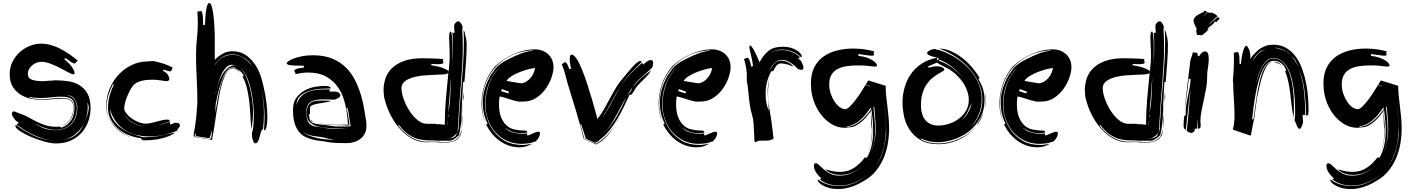

<svg xmlns="http://www.w3.org/2000/svg" viewBox="-20 -931 9480 1289"><path d="M133 -161Q149 -156 171.5 -143Q194 -130 222 -116Q250 -102 283.5 -91Q317 -80 355 -80H366Q372 -80 380 -82L391 -74Q430 -86 455 -119.5Q480 -153 480 -210Q480 -251 460.5 -266.5Q441 -282 389 -282Q357 -282 322.5 -277.5Q288 -273 250 -273Q233 -273 215 -274.5Q197 -276 178 -281V-275Q218 -265 257 -265Q295 -265 329.5 -269.5Q364 -274 396 -274Q423 -274 438.5 -268.5Q454 -263 462 -254Q470 -245 472.5 -232.5Q475 -220 475 -205Q475 -158 450 -125Q426 -94 393 -86Q430 -99 451 -131Q473 -165 473 -207Q473 -237 457.5 -253Q442 -269 404 -269Q373 -269 334 -265Q295 -261 251 -261Q224 -261 188.5 -268Q153 -275 121 -294Q89 -313 67 -346.5Q45 -380 45 -434Q45 -477 62.5 -513.5Q80 -550 109 -577.5Q138 -605 175.5 -621Q213 -637 253 -638Q291 -638 325.5 -627.5Q360 -617 391 -600.5Q422 -584 450 -564Q478 -544 502 -524L482 -504Q475 -504 461 -512.5Q447 -521 418 -542L412 -533Q448 -504 464.5 -479Q481 -454 481 -440Q479 -432 471 -432Q463 -432 439 -445Q415 -458 384.5 -474Q354 -490 320 -503Q286 -516 258 -516Q242 -516 226 -510Q210 -504 197 -493.5Q184 -483 175.5 -468Q167 -453 167 -435Q167 -406 194 -396Q221 -386 265 -386Q274 -386 284.5 -386.5Q295 -387 304 -389Q327 -389 334.5 -390.5Q342 -392 349 -392Q392 -392 435 -386Q478 -380 512 -360Q546 -340 567 -303Q588 -266 588 -204Q588 -161 573.5 -118.5Q559 -76 530 -42.5Q501 -9 458 11.5Q415 32 357 32Q322 32 274.5 18.5Q227 5 184.5 -13.5Q142 -32 112.5 -52Q83 -72 83 -86Q83 -90 88 -92Q149 -47 212 -18Q274 9 339 12Q307 10 275 1Q242 -9 209.5 -23.5Q177 -38 147.5 -56.5Q118 -75 91 -94L106 -107Q103 -108 95 -114Q87 -120 79.5 -129Q72 -138 66 -148Q60 -158 60 -167Q60 -177 64 -180Q68 -183 73 -183Q78 -183 94 -176Q110 -169 133 -161ZM354 -59Q319 -59 276.5 -73.5Q234 -88 196 -111Q227 -90 265 -73.5Q303 -57 353 -57Q420 -57 459.5 -98Q499 -139 499 -208V-218Q494 -250 477.5 -270.5Q461 -291 427 -293Q448 -289 461.5 -280Q475 -271 482.5 -258.5Q490 -246 493 -231Q496 -216 496 -200Q492 -134 454 -96.5Q416 -59 354 -59ZM481 -20Q506 -36 521 -59Q536 -82 547 -107Q526 -65 489.5 -33Q453 -1 403 7Q422 4 442.5 -1.5Q463 -7 481 -20ZM576 -208Q576 -219 572 -229Q569 -237 567 -246L568 -233Q569 -225 569 -211Q569 -184 563 -159Q557 -134 548 -110Q557 -132 565.5 -156.5Q574 -181 576 -208ZM567 -249Q567 -248 567 -246Q567 -248 567 -249ZM392 -85Q391 -85 390 -85Q391 -85 392 -85Z M1168 -53Q1124 -35 1077.5 -25Q1031 -15 983 -15Q939 -15 897 -25Q855 -35 820 -57Q785 -79 758.5 -114.5Q732 -150 718 -200Q721 -156 742 -124.5Q763 -93 794.5 -70.5Q826 -48 864 -34Q902 -20 937 -11Q942 -10 951 -10Q1010 -10 1058 -20Q1106 -30 1156 -41Q1140 -28 1117.5 -18.5Q1095 -9 1068.5 -2.5Q1042 4 1013 7.5Q984 11 955 11H944Q939 11 934 10L927 -3Q891 -7 852 -21Q813 -35 780.5 -60.5Q748 -86 726.5 -123Q705 -160 705 -209Q705 -250 716 -289Q727 -328 745 -365Q744 -364 742 -364Q739 -364 739 -368Q721 -332 708.5 -293.5Q696 -255 696 -210Q696 -162 718 -125Q740 -88 770.5 -62.5Q801 -37 833 -21Q862 -7 881 -1Q850 -10 818 -27Q784 -45 756.5 -72.5Q729 -100 711 -136.5Q693 -173 693 -217Q693 -280 716 -335Q739 -390 777 -430.5Q815 -471 864.5 -494.5Q914 -518 967 -518Q976 -520 989.5 -520.5Q1003 -521 1012 -521Q1044 -514 1076.5 -504Q1109 -494 1141 -476Q1137 -474 1135.5 -470.5Q1134 -467 1133 -462.5Q1132 -458 1129.5 -455Q1127 -452 1121 -452Q1116 -452 1106 -455Q1096 -458 1078 -464Q1075 -461 1075 -455Q1099 -443 1108 -427.5Q1117 -412 1117 -398Q1117 -391 1102 -386Q1089 -386 1061.5 -391Q1034 -396 1000 -396Q985 -396 967 -394.5Q949 -393 931 -388.5Q913 -384 897 -375.5Q881 -367 871 -353Q859 -337 849 -317Q839 -297 831 -276.5Q823 -256 818.5 -237Q814 -218 814 -203Q814 -189 827 -171.5Q840 -154 860.5 -138.5Q881 -123 907.5 -112Q934 -101 961 -101Q974 -101 992.5 -105Q1011 -109 1030.5 -114.5Q1050 -120 1069 -124Q1088 -128 1101 -128Q1113 -128 1116.5 -125.5Q1120 -123 1120 -116Q1097 -108 1072 -100Q1056 -95 1041 -90L1072 -98Q1096 -105 1120 -113Q1120 -108 1120.5 -104Q1121 -100 1126 -95L1136 -99Q1144 -102 1153 -107Q1173 -107 1180.5 -103Q1188 -99 1188 -91Q1188 -86 1186.5 -82.5Q1185 -79 1182.5 -75.5Q1180 -72 1176 -67Q1172 -62 1168 -53ZM805 -173Q813 -155 829 -138.5Q845 -122 865.5 -109.5Q886 -97 909 -89Q931 -81 953 -80Q933 -82 911 -90Q888 -98 867.5 -110.5Q847 -123 830.5 -139Q814 -155 805 -173ZM1035 -89Q1038 -90 1041 -90Q1038 -90 1035 -89ZM885 0Q883 0 881 -1Q883 0 885 0Z M1407 -13Q1404 -5 1404 -1Q1404 2 1406 8L1287 -11V-15Q1280 -15 1280 -27Q1280 -35 1282 -43Q1284 -51 1285 -56Q1293 -104 1297.5 -147Q1302 -190 1305 -238Q1305 -332 1300.5 -408.5Q1296 -485 1296 -559Q1296 -622 1302 -672Q1308 -722 1308 -776Q1308 -814 1305 -853L1328 -857Q1331 -857 1334 -853.5Q1337 -850 1339 -839.5Q1341 -829 1342.5 -810.5Q1344 -792 1344 -763H1356Q1358 -831 1365.5 -871Q1373 -911 1384 -911Q1394 -911 1401 -889.5Q1408 -868 1412.5 -832Q1417 -796 1419.5 -750Q1422 -704 1422 -655V-529Q1442 -551 1472.5 -569Q1503 -587 1540 -587Q1594 -587 1631.5 -560.5Q1669 -534 1694 -495.5Q1719 -457 1732.5 -413.5Q1746 -370 1752 -337Q1757 -317 1761.5 -292Q1766 -267 1769 -241Q1772 -215 1773.5 -189Q1775 -163 1775 -141Q1775 -138 1774.5 -124.5Q1774 -111 1772 -96Q1770 -81 1766 -69Q1762 -57 1755 -57Q1753 -57 1752 -58Q1754 -81 1755 -103Q1756 -125 1756 -148Q1756 -201 1749 -253Q1743 -301 1731 -350Q1741 -306 1746 -263Q1752 -217 1752 -171Q1752 -116 1746 -64Q1736 -60 1731.5 -45Q1727 -30 1723 -13Q1719 4 1712.5 17.5Q1706 31 1692 31Q1687 31 1683.5 24.5Q1680 18 1677 8.5Q1674 -1 1672.5 -12.5Q1671 -24 1671 -34Q1671 -41 1673 -46Q1675 -51 1677 -58Q1681 -82 1682.5 -106.5Q1684 -131 1684 -157Q1684 -187 1681 -224Q1678 -261 1671 -299Q1664 -337 1653 -372.5Q1642 -408 1625.5 -435.5Q1609 -463 1587 -479.5Q1565 -496 1537 -496Q1515 -496 1497.5 -477.5Q1480 -459 1466.5 -430.5Q1453 -402 1443.5 -367.5Q1434 -333 1427 -302V-297Q1433 -328 1442.5 -360Q1452 -392 1466.5 -419.5Q1481 -447 1501 -467Q1521 -487 1548 -493Q1572 -493 1591 -476Q1610 -459 1624.5 -431.5Q1639 -404 1649.5 -369.5Q1660 -335 1666.5 -301Q1673 -267 1676 -236.5Q1679 -206 1679 -186Q1679 -154 1676 -122.5Q1673 -91 1668 -61Q1663 -104 1661 -151Q1659 -198 1654 -244Q1649 -290 1639 -334.5Q1629 -379 1608 -418L1617 -421Q1608 -438 1600.5 -446Q1593 -454 1586.5 -458Q1580 -462 1572 -465.5Q1564 -469 1554 -478H1539Q1505 -478 1478 -414Q1451 -350 1428 -234L1425 -171Q1431 -212 1440.5 -264.5Q1450 -317 1463.5 -363.5Q1477 -410 1495.5 -441.5Q1514 -473 1539 -473Q1550 -473 1565 -466Q1580 -459 1596 -438Q1582 -454 1568 -462Q1554 -470 1543 -470L1536 -469Q1516 -469 1501 -444Q1486 -419 1473.5 -379.5Q1461 -340 1452 -289.5Q1443 -239 1435 -188.5Q1427 -138 1420.5 -91.5Q1414 -45 1407 -13ZM1387 3Q1393 1 1394.5 -3Q1396 -7 1398 -7L1405 -60L1389 -10L1386 -4Q1369 -5 1353 -8Q1339 -10 1323.5 -12.5Q1308 -15 1296 -17Q1293 -26 1293 -30Q1293 -31 1293.5 -32Q1294 -33 1294 -34L1287 -35Q1289 -19 1290.5 -16.5Q1292 -14 1295 -12ZM1629 -535Q1609 -549 1586 -557.5Q1563 -566 1538 -566Q1498 -566 1469 -544.5Q1440 -523 1422 -497V-494Q1431 -507 1442.5 -519.5Q1454 -532 1468 -541.5Q1482 -551 1500 -557Q1518 -563 1541 -563Q1586 -563 1621.5 -537Q1657 -511 1683 -473Q1672 -490 1659.5 -506Q1647 -522 1629 -535ZM1729 -357 1731 -350Z M2226 -262Q2199 -262 2185.5 -263Q2172 -264 2161 -264Q2131 -264 2108 -261Q2085 -258 2069 -249Q2053 -240 2045 -223Q2037 -206 2037 -178Q2037 -137 2046.5 -117.5Q2056 -98 2073.5 -89.5Q2091 -81 2116 -79Q2141 -77 2172 -70Q2190 -68 2208 -67.5Q2226 -67 2244 -67H2316Q2266 -70 2216.5 -70.5Q2167 -71 2127.5 -79Q2088 -87 2063.5 -107Q2039 -127 2039 -168Q2039 -201 2047.5 -218.5Q2056 -236 2070.5 -244.5Q2085 -253 2105 -254.5Q2125 -256 2148 -256Q2176 -256 2205 -253Q2182 -246 2158.5 -242.5Q2135 -239 2115 -235.5Q2095 -232 2080.5 -226.5Q2066 -221 2061 -211V-166L2053 -162Q2057 -137 2060.5 -124.5Q2064 -112 2080 -105.5Q2096 -99 2131.5 -95Q2167 -91 2235 -82H2307Q2326 -82 2329.5 -83.5Q2333 -85 2334 -85L2325 -139Q2323 -159 2320 -175Q2317 -191 2312 -209Q2311 -206 2306 -206Q2311 -189 2314.5 -170Q2318 -151 2320.5 -134Q2323 -117 2324.5 -105Q2326 -93 2328 -91L2322 -89Q2320 -88 2316 -88H2310Q2303 -88 2294 -89.5Q2285 -91 2271 -91H2238Q2199 -91 2166 -95Q2135 -99 2112 -105Q2135 -100 2168 -97Q2203 -93 2233 -93Q2246 -93 2260.5 -93.5Q2275 -94 2292 -94H2325Q2322 -97 2318 -97H2316Q2312 -166 2298 -229Q2284 -292 2253 -339.5Q2222 -387 2172 -415.5Q2122 -444 2047 -444Q2026 -444 2005 -441Q1984 -438 1962 -433Q1964 -435 1964 -437Q1964 -442 1960 -446.5Q1956 -451 1956 -456Q1956 -462 1968.5 -467.5Q1981 -473 2022 -478Q2020 -480 2019.5 -484Q2019 -488 2019 -490Q1965 -490 1935 -492.5Q1905 -495 1905 -507Q1905 -512 1917.5 -521Q1930 -530 1953 -538.5Q1976 -547 2008.5 -553.5Q2041 -560 2081 -560Q2158 -560 2213 -536.5Q2268 -513 2305.5 -474.5Q2343 -436 2366.5 -387Q2390 -338 2404.5 -288.5Q2419 -239 2426 -192.5Q2433 -146 2439 -112Q2439 -106 2439.5 -100Q2440 -94 2440 -86Q2440 -57 2429.5 -35.5Q2419 -14 2400.5 0.5Q2382 15 2357.5 22.5Q2333 30 2305 30Q2283 30 2248 29Q2213 28 2181 23Q2160 18 2135 15.5Q2110 13 2084 7Q2058 1 2033.5 -10Q2009 -21 1989.5 -43.5Q1970 -66 1958.5 -102Q1947 -138 1947 -193Q1947 -245 1971 -276.5Q1995 -308 2028.5 -325.5Q2062 -343 2097 -348.5Q2132 -354 2154 -354Q2182 -354 2191 -350Q2200 -346 2200 -342Q2200 -339 2199 -337Q2174 -337 2135 -335Q2096 -333 2059.5 -322Q2023 -311 1997 -288.5Q1971 -266 1971 -225Q1980 -262 2001.5 -283.5Q2023 -305 2051 -315.5Q2079 -326 2108.5 -328.5Q2138 -331 2162 -331H2196Q2192 -327 2192 -323Q2192 -319 2196 -316H2235Q2251 -313 2258 -305.5Q2265 -298 2265 -292Q2265 -283 2256 -276Q2247 -269 2226 -262ZM2058 -20Q2086 -9 2115.5 -3Q2145 3 2174 5Q2203 8 2228 8Q2208 6 2188 1Q2167 -4 2151 -8Q2134 -12 2117.5 -13.5Q2101 -15 2083.5 -18Q2066 -21 2048 -27.5Q2030 -34 2012 -47Q2031 -30 2058 -20ZM2068 -125Q2067 -126 2074 -119Q2080 -113 2090 -110Q2085 -112 2075 -115Q2064 -119 2064 -127ZM2093 -110Q2092 -110 2090 -110Q2091 -110 2093 -110Z M3083 -730Q3085 -701 3086 -673.5Q3087 -646 3087 -617Q3087 -557 3083.5 -496.5Q3080 -436 3075 -374Q3070 -312 3065 -247Q3060 -182 3056 -112Q3056 -101 3055.5 -89.5Q3055 -78 3053 -64V-52Q3053 -49 3051 -44Q3049 -39 3047 -37Q3034 -22 3023.5 -14.5Q3013 -7 3004 -3.5Q2995 0 2987 0.5Q2979 1 2971 2H2977Q2980 2 2988.5 1Q2997 0 3007.5 -2.5Q3018 -5 3027.5 -9.5Q3037 -14 3041 -22L3050 -40Q3056 -51 3057.5 -63.5Q3059 -76 3059.5 -88.5Q3060 -101 3060 -113Q3060 -125 3062 -136Q3065 -199 3070.5 -262Q3076 -325 3081 -389Q3086 -453 3090 -518.5Q3094 -584 3094 -652Q3094 -673 3093.5 -692.5Q3093 -712 3092 -730Q3095 -726 3098.5 -717.5Q3102 -709 3104 -691Q3109 -680 3110 -667Q3111 -654 3113 -640Q3113 -572 3108 -508.5Q3103 -445 3098 -382L3089 -379L3080 -208Q3080 -136 3073.5 -89.5Q3067 -43 3062 -28V-25Q3047 -10 3036.5 -2.5Q3026 5 3017 9Q3008 13 3000.5 13.5Q2993 14 2985 14H2921Q2894 11 2863 11.5Q2832 12 2798 5Q2764 -2 2728.5 -24Q2693 -46 2657 -94Q2657 -92 2656 -91Q2655 -90 2654 -88Q2687 -43 2733.5 -14Q2780 15 2834 20H2918Q2930 22 2942.5 22.5Q2955 23 2970 23Q2985 23 3009.5 19Q3034 15 3056 -7Q3060 -12 3061.5 -14.5Q3063 -17 3065 -22L3068 -28Q3073 -37 3075.5 -46.5Q3078 -56 3080 -65Q3080 -54 3078.5 -46Q3077 -38 3071 -22L3068 -19L3056 -1Q3047 8 3036 13Q3025 18 3015 20.5Q3005 23 2996.5 24Q2988 25 2984 26H2951Q2938 26 2929.5 25.5Q2921 25 2916.5 24.5Q2912 24 2909 23H2879Q2870 23 2861 23.5Q2852 24 2842 24Q2795 24 2750.5 1.5Q2706 -21 2668.5 -62Q2631 -103 2602 -159Q2573 -215 2558 -283Q2558 -294 2556.5 -304Q2555 -314 2555 -325Q2555 -362 2566.5 -400.5Q2578 -439 2608 -470Q2638 -501 2689 -520.5Q2740 -540 2818 -540Q2854 -540 2888 -538.5Q2922 -537 2957 -535Q2953 -532 2953 -528Q2953 -523 2955 -519.5Q2957 -516 2957 -512Q2957 -507 2949.5 -503.5Q2942 -500 2918 -500Q2910 -500 2899.5 -500.5Q2889 -501 2876 -502V-493Q2924 -486 2953.5 -474.5Q2983 -463 2990 -454L2992 -452L2996 -496Q2999 -523 2999 -557Q2999 -592 2997 -626Q2995 -660 2995 -679Q2995 -703 2998 -711Q3001 -719 3006 -719Q3010 -719 3012.5 -702Q3015 -685 3016.5 -663.5Q3018 -642 3018 -621V-592Q3018 -563 3017 -533.5Q3016 -504 3014 -475Q3017 -513 3019 -549.5Q3021 -586 3021 -624Q3021 -647 3020 -669.5Q3019 -692 3017 -715Q3023 -709 3026 -709Q3030 -709 3032 -715Q3031 -723 3030 -732Q3029 -740 3029 -748V-763Q3034 -775 3042 -781.5Q3050 -788 3056 -788Q3073 -788 3086 -751ZM2921 -430Q2888 -428 2846.5 -426Q2805 -424 2768 -415.5Q2731 -407 2704.5 -390Q2678 -373 2675 -343Q2675 -310 2689 -269Q2703 -228 2726 -191.5Q2749 -155 2778.5 -129Q2808 -103 2840 -100H2897Q2902 -100 2904.5 -99.5Q2907 -99 2912 -97H2936Q2951 -94 2966 -94Q2966 -178 2973.5 -266.5Q2981 -355 2990 -440Q2977 -430 2921 -430ZM2993 -223Q2993 -212 2991.5 -200.5Q2990 -189 2990 -175Q3001 -231 3003 -293Q3005 -355 3008 -412Q3003 -364 3000.5 -317.5Q2998 -271 2993 -223ZM3080 -115Q3080 -126 3081 -137.5Q3082 -149 3084 -162Q3083 -132 3083 -105.5Q3083 -79 3080 -68Q3080 -73 3080.5 -77.5Q3081 -82 3081 -87Q3081 -95 3080.5 -102Q3080 -109 3080 -115ZM3095 -277Q3093 -272 3092 -265.5Q3091 -259 3089 -252L3093 -313ZM3086 -199Q3086 -190 3085.5 -181Q3085 -172 3084 -164Q3084 -184 3085 -204.5Q3086 -225 3088 -242ZM2987 -137Q2988 -141 2988 -145Q2988 -149 2990 -154V-165Q2989 -163 2989 -161.5Q2989 -160 2988 -159L2987 -157ZM2984 -89Q2985 -98 2986 -107.5Q2987 -117 2987 -127V-130L2983 -91Z M3577 18Q3539 31 3519 32.5Q3499 34 3484 35Q3428 35 3383 14Q3338 -7 3306 -43Q3274 -79 3256.5 -127.5Q3239 -176 3239 -231Q3239 -263 3245 -297.5Q3251 -332 3263 -365.5Q3275 -399 3294 -428Q3312 -457 3337 -480Q3311 -459 3293 -430Q3274 -401 3261 -367.5Q3248 -334 3242 -298.5Q3236 -263 3236 -230Q3236 -188 3249.5 -140.5Q3263 -93 3293 -52.5Q3323 -12 3370.5 15Q3418 42 3486 42Q3518 42 3553 33Q3515 58 3468 58Q3430 58 3396.5 46.5Q3363 35 3334.5 14.5Q3306 -6 3283 -34Q3260 -62 3244 -94L3253 -102Q3236 -136 3228.5 -170Q3221 -204 3221 -239Q3221 -290 3235.5 -337Q3250 -384 3274 -426L3298 -459Q3304 -470 3315.5 -481Q3327 -492 3341 -502.5Q3355 -513 3370.5 -521.5Q3386 -530 3400 -537Q3436 -555 3472 -569.5Q3508 -584 3556 -591L3552 -594Q3460 -585 3396 -549.5Q3332 -514 3292 -463Q3252 -412 3234 -351.5Q3216 -291 3216 -233Q3216 -202 3221.5 -170.5Q3227 -139 3238 -108Q3213 -168 3213 -235Q3213 -301 3235 -366Q3257 -431 3304 -486Q3364 -541 3435 -570.5Q3506 -600 3572 -600Q3593 -600 3615 -593Q3637 -586 3655 -571.5Q3673 -557 3684.5 -534Q3696 -511 3696 -478Q3696 -451 3683 -412Q3670 -373 3644.5 -336.5Q3619 -300 3581 -274.5Q3543 -249 3493 -249H3460Q3423 -257 3392.5 -267.5Q3362 -278 3335 -284Q3331 -268 3330.5 -253.5Q3330 -239 3330 -225Q3330 -196 3336.5 -168.5Q3343 -141 3357 -118Q3371 -95 3392.5 -79.5Q3414 -64 3445 -60Q3464 -56 3478 -55.5Q3492 -55 3501.5 -54.5Q3511 -54 3515.5 -51.5Q3520 -49 3520 -42Q3510 -39 3499.5 -38Q3489 -37 3478 -37Q3443 -37 3415 -48.5Q3387 -60 3367 -75Q3390 -52 3422 -42.5Q3454 -33 3485 -33Q3502 -33 3520 -36Q3518 -30 3518 -29Q3518 -23 3523 -21Q3527 -22 3537 -26.5Q3547 -31 3557.5 -35.5Q3568 -40 3578 -43.5Q3588 -47 3592 -47Q3597 -47 3601 -45.5Q3605 -44 3605 -34Q3605 -24 3598 -10Q3591 4 3577 18ZM3439 -378 3461 -374Q3472 -372 3481 -372Q3491 -372 3504.5 -378.5Q3518 -385 3531.5 -397Q3545 -409 3555.5 -427Q3566 -445 3571 -468L3573 -474Q3559 -474 3531 -467Q3503 -460 3473 -448.5Q3443 -437 3417 -421.5Q3391 -406 3381 -388Q3396 -385 3410.5 -382.5Q3425 -380 3439 -378ZM3393 -304Q3395 -306 3395.5 -310Q3396 -314 3396 -316L3349 -333L3344 -319ZM3365 -77Q3358 -85 3351 -93Q3345 -100 3341 -107Q3350 -90 3365 -77Z M3899 1Q3876 -89 3851 -173.5Q3826 -258 3799 -344Q3786 -384 3777 -422.5Q3768 -461 3751 -500Q3758 -502 3762.5 -507.5Q3767 -513 3774 -513Q3779 -513 3783.5 -507Q3788 -501 3791.5 -493.5Q3795 -486 3798 -478Q3801 -470 3802 -467L3814 -470Q3810 -486 3807.5 -501.5Q3805 -517 3805 -533Q3805 -539 3806.5 -551.5Q3808 -564 3818 -564Q3833 -564 3851 -536.5Q3869 -509 3886.5 -466Q3904 -423 3921 -371.5Q3938 -320 3952 -272Q3966 -224 3976.5 -186Q3987 -148 3991 -132Q4017 -165 4037 -201Q4057 -237 4076.5 -273.5Q4096 -310 4117.5 -345.5Q4139 -381 4168 -413Q4175 -421 4189.5 -439Q4204 -457 4220.5 -475.5Q4237 -494 4253 -508Q4269 -522 4279 -522Q4284 -522 4288 -515Q4250 -477 4212.5 -439Q4175 -401 4147 -353Q4176 -399 4213.5 -436.5Q4251 -474 4291 -509L4300 -497Q4306 -506 4322 -517Q4338 -528 4349 -528Q4357 -528 4361 -523Q4365 -518 4365 -510Q4365 -503 4363 -492Q4361 -481 4357 -476Q4352 -469 4345 -464Q4312 -434 4282.5 -408.5Q4253 -383 4227 -346L4234 -353Q4261 -385 4288.5 -410Q4316 -435 4351 -458Q4332 -426 4307.5 -403.5Q4283 -381 4258 -353Q4246 -339 4237.5 -322.5Q4229 -306 4216 -293L4207 -296Q4188 -255 4167.5 -212.5Q4147 -170 4123 -129.5Q4099 -89 4069.5 -53Q4040 -17 4003 10Q4000 16 3990.5 20.5Q3981 25 3976 28L3913 0Q3906 -23 3897.5 -49Q3889 -75 3881 -98L3876 -97L3903 0Q3904 1 3906.5 2Q3909 3 3916.5 6.5Q3924 10 3939.5 16.5Q3955 23 3982 34Q4022 10 4050 -18Q4077 -45 4102 -82Q4091 -63 4079 -47Q4067 -30 4053 -15Q4039 0 4022 13.5Q4005 27 3983 39ZM4039 -38Q4087 -92 4121.5 -152Q4156 -212 4183 -275V-277Q4166 -247 4149.5 -215.5Q4133 -184 4116 -153.5Q4099 -123 4080 -93.5Q4061 -64 4039 -38ZM4085 -241Q4115 -298 4147 -353Q4112 -299 4083 -243Q4054 -188 4020 -136Q4056 -186 4085 -241ZM4223 -340Q4213 -326 4204.5 -312.5Q4196 -299 4188 -286Q4197 -299 4209 -311.5Q4221 -324 4223 -340ZM4107 -89Q4123 -115 4137 -142Q4138 -143 4139 -144Q4138 -143 4138 -142Q4124 -115 4107 -89ZM4152 -169 4144 -154ZM4160 -185Q4156 -177 4152 -169Q4156 -177 4160 -185ZM4143 -153Q4142 -150 4140 -147Q4142 -150 4143 -153ZM4105 -86Q4103 -84 4102 -82Q4103 -84 4105 -86Z M4766 18Q4728 31 4708 32.5Q4688 34 4673 35Q4617 35 4572 14Q4527 -7 4495 -43Q4463 -79 4445.5 -127.5Q4428 -176 4428 -231Q4428 -263 4434 -297.5Q4440 -332 4452 -365.5Q4464 -399 4483 -428Q4501 -457 4526 -480Q4500 -459 4482 -430Q4463 -401 4450 -367.5Q4437 -334 4431 -298.5Q4425 -263 4425 -230Q4425 -188 4438.5 -140.5Q4452 -93 4482 -52.5Q4512 -12 4559.5 15Q4607 42 4675 42Q4707 42 4742 33Q4704 58 4657 58Q4619 58 4585.5 46.5Q4552 35 4523.5 14.5Q4495 -6 4472 -34Q4449 -62 4433 -94L4442 -102Q4425 -136 4417.5 -170Q4410 -204 4410 -239Q4410 -290 4424.5 -337Q4439 -384 4463 -426L4487 -459Q4493 -470 4504.5 -481Q4516 -492 4530 -502.5Q4544 -513 4559.5 -521.5Q4575 -530 4589 -537Q4625 -555 4661 -569.5Q4697 -584 4745 -591L4741 -594Q4649 -585 4585 -549.5Q4521 -514 4481 -463Q4441 -412 4423 -351.5Q4405 -291 4405 -233Q4405 -202 4410.5 -170.5Q4416 -139 4427 -108Q4402 -168 4402 -235Q4402 -301 4424 -366Q4446 -431 4493 -486Q4553 -541 4624 -570.5Q4695 -600 4761 -600Q4782 -600 4804 -593Q4826 -586 4844 -571.5Q4862 -557 4873.5 -534Q4885 -511 4885 -478Q4885 -451 4872 -412Q4859 -373 4833.5 -336.5Q4808 -300 4770 -274.5Q4732 -249 4682 -249H4649Q4612 -257 4581.5 -267.5Q4551 -278 4524 -284Q4520 -268 4519.5 -253.5Q4519 -239 4519 -225Q4519 -196 4525.5 -168.5Q4532 -141 4546 -118Q4560 -95 4581.5 -79.5Q4603 -64 4634 -60Q4653 -56 4667 -55.5Q4681 -55 4690.5 -54.5Q4700 -54 4704.5 -51.5Q4709 -49 4709 -42Q4699 -39 4688.5 -38Q4678 -37 4667 -37Q4632 -37 4604 -48.5Q4576 -60 4556 -75Q4579 -52 4611 -42.5Q4643 -33 4674 -33Q4691 -33 4709 -36Q4707 -30 4707 -29Q4707 -23 4712 -21Q4716 -22 4726 -26.5Q4736 -31 4746.5 -35.5Q4757 -40 4767 -43.5Q4777 -47 4781 -47Q4786 -47 4790 -45.5Q4794 -44 4794 -34Q4794 -24 4787 -10Q4780 4 4766 18ZM4628 -378 4650 -374Q4661 -372 4670 -372Q4680 -372 4693.5 -378.5Q4707 -385 4720.5 -397Q4734 -409 4744.5 -427Q4755 -445 4760 -468L4762 -474Q4748 -474 4720 -467Q4692 -460 4662 -448.5Q4632 -437 4606 -421.5Q4580 -406 4570 -388Q4585 -385 4599.5 -382.5Q4614 -380 4628 -378ZM4582 -304Q4584 -306 4584.5 -310Q4585 -314 4585 -316L4538 -333L4533 -319ZM4554 -77Q4547 -85 4540 -93Q4534 -100 4530 -107Q4539 -90 4554 -77Z M5148 11Q5138 13 5126 13H5097Q5071 13 5060.5 19Q5050 25 5048 25L5044 7V-11L5039 -105Q5037 -132 5028 -163Q5019 -194 5014 -226Q5011 -247 5009 -266L5005 -305Q5003 -325 5000.5 -346Q4998 -367 4993 -391Q4993 -397 4993.5 -403Q4994 -409 4994 -415Q4994 -446 4989 -476Q4984 -506 4975 -535Q4982 -538 4988 -540.5Q4994 -543 4999 -543Q5004 -543 5010 -531.5Q5016 -520 5023 -484Q5025 -484 5029 -485.5Q5033 -487 5035 -487Q5034 -504 5030 -523.5Q5026 -543 5022 -561Q5018 -579 5014.5 -593.5Q5011 -608 5011 -617Q5011 -619 5011.5 -622Q5012 -625 5016 -625Q5021 -625 5029 -614Q5037 -603 5046 -586Q5055 -569 5063.5 -549.5Q5072 -530 5079 -513Q5106 -564 5140.5 -590.5Q5175 -617 5231 -617Q5272 -617 5298 -607.5Q5324 -598 5338.5 -586.5Q5353 -575 5358 -565L5364 -555Q5364 -549 5358 -547Q5332 -572 5299 -585Q5266 -598 5231 -598Q5197 -598 5180 -589Q5164 -581 5146 -569Q5165 -581 5181 -588Q5198 -595 5230 -595Q5265 -595 5297 -581.5Q5329 -568 5352 -547Q5347 -545 5343.5 -542.5Q5340 -540 5340 -535Q5345 -535 5351 -528.5Q5357 -522 5362 -513Q5367 -504 5370.5 -494.5Q5374 -485 5374 -479Q5374 -462 5361 -462Q5351 -462 5337 -469Q5334 -470 5324.5 -480Q5315 -490 5301 -500.5Q5287 -511 5269 -520Q5251 -529 5229 -529Q5211 -529 5197.5 -521.5Q5184 -514 5173 -501.5Q5162 -489 5153 -473L5140 -449Q5155 -476 5173 -498Q5193 -524 5223 -524Q5249 -524 5271 -512.5Q5293 -501 5307 -484Q5290 -491 5267 -498Q5244 -505 5223 -505Q5212 -505 5204 -500Q5196 -495 5190.5 -487.5Q5185 -480 5180.5 -471Q5176 -462 5171 -454L5158 -452Q5141 -423 5130.5 -384.5Q5120 -346 5120 -304Q5120 -279 5122.5 -259Q5125 -239 5130 -218L5142 -187L5140 -216Q5138 -250 5136 -276.5Q5134 -303 5134 -335Q5136 -364 5142 -390Q5147 -412 5157 -431Q5145 -407 5141 -376Q5136 -342 5136 -304Q5136 -274 5139 -247Q5142 -220 5146.5 -193Q5151 -166 5156 -137.5Q5161 -109 5164 -75L5167 -56L5173 1ZM5160 -436 5157 -431Z M5818 -352V-354L5792 -362L5809 -391L5926 -355Q5926 -322 5929.5 -287.5Q5933 -253 5937.5 -217Q5942 -181 5945.5 -143.5Q5949 -106 5949 -68Q5949 -17 5940 35Q5931 87 5910.5 134Q5890 181 5856.5 221Q5823 261 5773 287Q5746 305 5703.5 320.5Q5661 336 5620 338H5608Q5568 338 5541 329.5Q5514 321 5498 310.5Q5482 300 5475.5 290.5Q5469 281 5469 279Q5469 275 5473 275Q5504 298 5540 308Q5576 318 5612 318Q5673 318 5725 294Q5775 270 5815 234Q5775 269 5724 292Q5672 315 5613 315Q5578 315 5544.5 305Q5511 295 5482 272Q5485 272 5489 270.5Q5493 269 5493 265L5485 258Q5478 251 5468.5 240Q5459 229 5451.5 214Q5444 199 5444 182Q5444 165 5457 165Q5467 165 5480 178Q5493 191 5511 206.5Q5529 222 5554.5 235Q5580 248 5615 248Q5665 248 5705 228.5Q5745 209 5775 175Q5746 207 5707.5 225Q5669 243 5620 243Q5590 243 5563.5 233Q5537 223 5521 206Q5538 211 5563.5 217Q5589 223 5619 223Q5673 223 5714.5 195.5Q5756 168 5786 126L5800 128Q5823 88 5832.5 42.5Q5842 -3 5842 -53Q5842 -87 5839 -122Q5836 -157 5831 -193L5826 -186Q5831 -151 5833.5 -117.5Q5836 -84 5836 -52Q5836 -12 5828 27.5Q5820 67 5803 100Q5820 65 5827 25.5Q5834 -14 5834 -59Q5829 -85 5829 -111Q5829 -137 5827 -163L5825 -183Q5818 -173 5804 -155Q5790 -137 5771 -119.5Q5752 -102 5728.5 -89Q5705 -76 5679 -76L5654 -73Q5601 -73 5559 -100Q5517 -127 5487 -168.5Q5457 -210 5441 -259.5Q5425 -309 5425 -355Q5424 -360 5424 -363V-372Q5424 -433 5446 -477.5Q5468 -522 5506.5 -550Q5545 -578 5597 -591.5Q5649 -605 5709 -605Q5779 -605 5851 -586Q5845 -584 5845 -579Q5845 -575 5846.5 -571.5Q5848 -568 5848 -564V-562Q5845 -557 5834 -557Q5823 -557 5802 -560Q5781 -563 5743 -568V-556Q5777 -552 5801 -543.5Q5825 -535 5840 -525Q5855 -515 5861.5 -506Q5868 -497 5868 -491Q5868 -487 5863.5 -485.5Q5859 -484 5854 -484Q5843 -484 5814.5 -488Q5786 -492 5743 -492Q5702 -492 5666 -487Q5630 -482 5603.5 -468Q5577 -454 5562 -429Q5547 -404 5547 -364Q5547 -331 5557.5 -301Q5568 -271 5583.5 -248Q5599 -225 5618 -211.5Q5637 -198 5655 -198Q5667 -198 5684.5 -215Q5702 -232 5721.5 -257Q5741 -282 5759 -310Q5777 -338 5790 -360ZM5782 -151Q5772 -141 5760 -129.5Q5748 -118 5733.5 -108.5Q5719 -99 5701 -91.5Q5683 -84 5662 -82L5669 -79Q5699 -83 5724 -96.5Q5749 -110 5768.5 -128Q5788 -146 5803 -165Q5818 -184 5829 -198L5827 -210Q5818 -197 5805.5 -181Q5793 -165 5782 -151ZM5855 -54Q5855 -10 5846 32Q5837 72 5821 107Q5838 71 5848 28Q5859 -16 5859 -62Q5859 -85 5857.5 -109Q5856 -133 5854 -157L5849 -216L5844 -210Q5848 -171 5851.5 -132Q5855 -93 5855 -54ZM5929 -60Q5929 -113 5924.5 -163Q5920 -213 5914 -262Q5918 -216 5923 -170.5Q5928 -125 5928 -77Q5928 -44 5924.5 -7.5Q5921 29 5912 65Q5903 101 5887 135Q5872 167 5849 195Q5889 149 5906 91Q5924 31 5929 -28Z M6261 -602Q6262 -597 6272 -597H6274Q6280 -597 6282 -596Q6334 -580 6385.5 -549.5Q6437 -519 6478.5 -476.5Q6520 -434 6545.5 -380Q6571 -326 6571 -264Q6571 -210 6550 -160Q6529 -110 6492 -73Q6530 -106 6552.5 -155.5Q6575 -205 6575 -262Q6575 -326 6548 -381.5Q6521 -437 6479 -481Q6437 -525 6385.5 -556.5Q6334 -588 6285 -605Q6323 -605 6362.5 -588Q6402 -571 6438 -543.5Q6474 -516 6504.5 -480.5Q6535 -445 6556 -408L6549 -398Q6569 -368 6579.5 -333Q6590 -298 6590 -261Q6590 -190 6559.5 -136.5Q6529 -83 6482.5 -47.5Q6436 -12 6380.5 6Q6325 24 6276 24Q6248 24 6219.5 18Q6191 12 6162 -2V4Q6190 20 6219.5 26Q6249 32 6278 32Q6350 32 6419.5 0.5Q6489 -31 6537 -88Q6491 -29 6422.5 4Q6354 37 6280 37Q6204 37 6157 7.5Q6110 -22 6083.5 -65Q6057 -108 6048 -156Q6039 -204 6039 -242Q6039 -293 6052.5 -342Q6066 -391 6094 -432Q6122 -473 6166 -502.5Q6210 -532 6272 -544L6243 -551Q6222 -556 6213 -563Q6204 -570 6204 -575Q6204 -583 6221.5 -592.5Q6239 -602 6261 -602ZM6216 -476Q6243 -486 6268 -486Q6293 -486 6306.5 -478.5Q6320 -471 6320 -463Q6320 -458 6308.5 -452Q6297 -446 6279.5 -435.5Q6262 -425 6241.5 -409Q6221 -393 6203.5 -368.5Q6186 -344 6174.5 -309Q6163 -274 6163 -227Q6163 -158 6194 -123Q6225 -88 6280 -88Q6315 -88 6351.5 -100Q6388 -112 6417.5 -134Q6447 -156 6465.5 -188Q6484 -220 6484 -260Q6484 -290 6473.5 -320Q6463 -350 6444.5 -377.5Q6426 -405 6400.5 -429Q6375 -453 6345 -470Q6316 -486 6297.5 -494.5Q6279 -503 6271 -511Q6263 -507 6248.5 -501.5Q6234 -496 6210 -485ZM6283 -523Q6329 -508 6371 -478Q6407 -451 6437 -419Q6408 -453 6374 -480Q6335 -512 6287 -530ZM6477 -182Q6462 -150 6435 -125Q6453 -137 6465.5 -154Q6478 -171 6486 -188Q6494 -205 6498 -219Q6501 -232 6503 -240Q6492 -214 6477 -182ZM6544 -96Q6543 -94 6541 -92Q6540 -91 6539 -91Q6538 -91 6544 -101.5Q6550 -112 6558.5 -126.5Q6567 -141 6575 -157Q6582 -169 6585 -178Q6571 -135 6544 -96ZM6600 -258Q6600 -242 6598 -226.5Q6596 -211 6591 -198Q6598 -223 6598 -254Q6598 -277 6594 -299Q6591 -318 6586 -336Q6591 -318 6595 -300Q6600 -280 6600 -258ZM6283 -539 6274 -543Q6273 -541 6271 -539Q6269 -537 6269 -535Q6269 -533 6271.5 -529.5Q6274 -526 6276 -524ZM6443 -412Q6440 -416 6437 -419Q6440 -415 6443 -412ZM6585 -178Q6586 -180 6586 -182Q6586 -180 6585 -178ZM6587 -184Q6586 -183 6586 -182Q6586 -183 6587 -184Z M7054 18Q7016 31 6996 32.5Q6976 34 6961 35Q6905 35 6860 14Q6815 -7 6783 -43Q6751 -79 6733.5 -127.5Q6716 -176 6716 -231Q6716 -263 6722 -297.5Q6728 -332 6740 -365.5Q6752 -399 6771 -428Q6789 -457 6814 -480Q6788 -459 6770 -430Q6751 -401 6738 -367.5Q6725 -334 6719 -298.5Q6713 -263 6713 -230Q6713 -188 6726.5 -140.5Q6740 -93 6770 -52.5Q6800 -12 6847.5 15Q6895 42 6963 42Q6995 42 7030 33Q6992 58 6945 58Q6907 58 6873.5 46.5Q6840 35 6811.5 14.5Q6783 -6 6760 -34Q6737 -62 6721 -94L6730 -102Q6713 -136 6705.5 -170Q6698 -204 6698 -239Q6698 -290 6712.5 -337Q6727 -384 6751 -426L6775 -459Q6781 -470 6792.5 -481Q6804 -492 6818 -502.5Q6832 -513 6847.5 -521.5Q6863 -530 6877 -537Q6913 -555 6949 -569.5Q6985 -584 7033 -591L7029 -594Q6937 -585 6873 -549.5Q6809 -514 6769 -463Q6729 -412 6711 -351.5Q6693 -291 6693 -233Q6693 -202 6698.5 -170.5Q6704 -139 6715 -108Q6690 -168 6690 -235Q6690 -301 6712 -366Q6734 -431 6781 -486Q6841 -541 6912 -570.5Q6983 -600 7049 -600Q7070 -600 7092 -593Q7114 -586 7132 -571.5Q7150 -557 7161.5 -534Q7173 -511 7173 -478Q7173 -451 7160 -412Q7147 -373 7121.5 -336.5Q7096 -300 7058 -274.5Q7020 -249 6970 -249H6937Q6900 -257 6869.5 -267.5Q6839 -278 6812 -284Q6808 -268 6807.5 -253.5Q6807 -239 6807 -225Q6807 -196 6813.5 -168.5Q6820 -141 6834 -118Q6848 -95 6869.5 -79.5Q6891 -64 6922 -60Q6941 -56 6955 -55.5Q6969 -55 6978.5 -54.5Q6988 -54 6992.5 -51.5Q6997 -49 6997 -42Q6987 -39 6976.5 -38Q6966 -37 6955 -37Q6920 -37 6892 -48.5Q6864 -60 6844 -75Q6867 -52 6899 -42.5Q6931 -33 6962 -33Q6979 -33 6997 -36Q6995 -30 6995 -29Q6995 -23 7000 -21Q7004 -22 7014 -26.5Q7024 -31 7034.5 -35.5Q7045 -40 7055 -43.5Q7065 -47 7069 -47Q7074 -47 7078 -45.5Q7082 -44 7082 -34Q7082 -24 7075 -10Q7068 4 7054 18ZM6916 -378 6938 -374Q6949 -372 6958 -372Q6968 -372 6981.5 -378.5Q6995 -385 7008.5 -397Q7022 -409 7032.5 -427Q7043 -445 7048 -468L7050 -474Q7036 -474 7008 -467Q6980 -460 6950 -448.5Q6920 -437 6894 -421.5Q6868 -406 6858 -388Q6873 -385 6887.5 -382.5Q6902 -380 6916 -378ZM6870 -304Q6872 -306 6872.5 -310Q6873 -314 6873 -316L6826 -333L6821 -319ZM6842 -77Q6835 -85 6828 -93Q6822 -100 6818 -107Q6827 -90 6842 -77Z M7791 -730Q7793 -701 7794 -673.5Q7795 -646 7795 -617Q7795 -557 7791.5 -496.5Q7788 -436 7783 -374Q7778 -312 7773 -247Q7768 -182 7764 -112Q7764 -101 7763.5 -89.5Q7763 -78 7761 -64V-52Q7761 -49 7759 -44Q7757 -39 7755 -37Q7742 -22 7731.5 -14.5Q7721 -7 7712 -3.5Q7703 0 7695 0.5Q7687 1 7679 2H7685Q7688 2 7696.5 1Q7705 0 7715.5 -2.5Q7726 -5 7735.5 -9.5Q7745 -14 7749 -22L7758 -40Q7764 -51 7765.5 -63.5Q7767 -76 7767.5 -88.5Q7768 -101 7768 -113Q7768 -125 7770 -136Q7773 -199 7778.5 -262Q7784 -325 7789 -389Q7794 -453 7798 -518.5Q7802 -584 7802 -652Q7802 -673 7801.5 -692.5Q7801 -712 7800 -730Q7803 -726 7806.5 -717.5Q7810 -709 7812 -691Q7817 -680 7818 -667Q7819 -654 7821 -640Q7821 -572 7816 -508.5Q7811 -445 7806 -382L7797 -379L7788 -208Q7788 -136 7781.5 -89.5Q7775 -43 7770 -28V-25Q7755 -10 7744.5 -2.5Q7734 5 7725 9Q7716 13 7708.5 13.5Q7701 14 7693 14H7629Q7602 11 7571 11.5Q7540 12 7506 5Q7472 -2 7436.5 -24Q7401 -46 7365 -94Q7365 -92 7364 -91Q7363 -90 7362 -88Q7395 -43 7441.5 -14Q7488 15 7542 20H7626Q7638 22 7650.5 22.5Q7663 23 7678 23Q7693 23 7717.5 19Q7742 15 7764 -7Q7768 -12 7769.5 -14.5Q7771 -17 7773 -22L7776 -28Q7781 -37 7783.5 -46.5Q7786 -56 7788 -65Q7788 -54 7786.5 -46Q7785 -38 7779 -22L7776 -19L7764 -1Q7755 8 7744 13Q7733 18 7723 20.5Q7713 23 7704.5 24Q7696 25 7692 26H7659Q7646 26 7637.5 25.5Q7629 25 7624.5 24.5Q7620 24 7617 23H7587Q7578 23 7569 23.5Q7560 24 7550 24Q7503 24 7458.5 1.5Q7414 -21 7376.5 -62Q7339 -103 7310 -159Q7281 -215 7266 -283Q7266 -294 7264.5 -304Q7263 -314 7263 -325Q7263 -362 7274.5 -400.5Q7286 -439 7316 -470Q7346 -501 7397 -520.5Q7448 -540 7526 -540Q7562 -540 7596 -538.5Q7630 -537 7665 -535Q7661 -532 7661 -528Q7661 -523 7663 -519.5Q7665 -516 7665 -512Q7665 -507 7657.5 -503.5Q7650 -500 7626 -500Q7618 -500 7607.5 -500.5Q7597 -501 7584 -502V-493Q7632 -486 7661.5 -474.5Q7691 -463 7698 -454L7700 -452L7704 -496Q7707 -523 7707 -557Q7707 -592 7705 -626Q7703 -660 7703 -679Q7703 -703 7706 -711Q7709 -719 7714 -719Q7718 -719 7720.5 -702Q7723 -685 7724.5 -663.5Q7726 -642 7726 -621V-592Q7726 -563 7725 -533.5Q7724 -504 7722 -475Q7725 -513 7727 -549.5Q7729 -586 7729 -624Q7729 -647 7728 -669.5Q7727 -692 7725 -715Q7731 -709 7734 -709Q7738 -709 7740 -715Q7739 -723 7738 -732Q7737 -740 7737 -748V-763Q7742 -775 7750 -781.5Q7758 -788 7764 -788Q7781 -788 7794 -751ZM7629 -430Q7596 -428 7554.5 -426Q7513 -424 7476 -415.5Q7439 -407 7412.5 -390Q7386 -373 7383 -343Q7383 -310 7397 -269Q7411 -228 7434 -191.5Q7457 -155 7486.5 -129Q7516 -103 7548 -100H7605Q7610 -100 7612.5 -99.5Q7615 -99 7620 -97H7644Q7659 -94 7674 -94Q7674 -178 7681.5 -266.5Q7689 -355 7698 -440Q7685 -430 7629 -430ZM7701 -223Q7701 -212 7699.5 -200.5Q7698 -189 7698 -175Q7709 -231 7711 -293Q7713 -355 7716 -412Q7711 -364 7708.5 -317.5Q7706 -271 7701 -223ZM7788 -115Q7788 -126 7789 -137.5Q7790 -149 7792 -162Q7791 -132 7791 -105.5Q7791 -79 7788 -68Q7788 -73 7788.5 -77.5Q7789 -82 7789 -87Q7789 -95 7788.5 -102Q7788 -109 7788 -115ZM7803 -277Q7801 -272 7800 -265.5Q7799 -259 7797 -252L7801 -313ZM7794 -199Q7794 -190 7793.5 -181Q7793 -172 7792 -164Q7792 -184 7793 -204.5Q7794 -225 7796 -242ZM7695 -137Q7696 -141 7696 -145Q7696 -149 7698 -154V-165Q7697 -163 7697 -161.5Q7697 -160 7696 -159L7695 -157ZM7692 -89Q7693 -98 7694 -107.5Q7695 -117 7695 -127V-130L7691 -91Z M7947 -52Q7951 -80 7954.5 -117.5Q7958 -155 7961 -193Q7964 -231 7967 -267.5Q7970 -304 7973 -331Q7968 -304 7964 -269Q7960 -234 7956 -197Q7952 -160 7948 -123.5Q7944 -87 7941 -58Q7926 -68 7926 -85Q7926 -105 7927 -118.5Q7928 -132 7930 -150L7941 -160Q7940 -165 7940 -169V-179Q7940 -202 7945 -231.5Q7950 -261 7956.5 -291.5Q7963 -322 7968 -350.5Q7973 -379 7973 -400L7961 -403Q7959 -379 7955 -348.5Q7951 -318 7946.5 -285.5Q7942 -253 7938 -221Q7936 -204 7934 -189Q7936 -217 7939 -249Q7944 -295 7949.5 -340.5Q7955 -386 7960 -430Q7965 -474 7970 -511Q7970 -526 7977.5 -543.5Q7985 -561 7988 -580Q7994 -578 7998 -578H8005Q8015 -578 8018 -573.5Q8021 -569 8021 -561V-556L8030 -553Q8038 -568 8049 -577Q8060 -586 8071 -586Q8095 -586 8095 -535Q8095 -508 8089.5 -477.5Q8084 -447 8084 -418V-405Q8084 -373 8077 -335.5Q8070 -298 8061.5 -259.5Q8053 -221 8046 -185Q8039 -149 8039 -119Q8039 -112 8040 -104Q8041 -96 8041 -89Q8041 -74 8035.5 -70.5Q8030 -67 8022 -67Q8022 -80 8021 -99Q8020 -118 8020 -133Q8018 -122 8018 -103Q8018 -84 8016 -67H8001V-55Q7992 -39 7977 -39Q7970 -39 7961 -43Q7952 -47 7947 -52ZM8153 -820Q8136 -810 8122 -794Q8108 -778 8093 -763Q8102 -769 8109 -776Q8116 -783 8123.5 -790Q8131 -797 8139.5 -804Q8148 -811 8159 -817Q8162 -813 8164.5 -810Q8167 -807 8167 -804L8144 -781Q8144 -783 8140.5 -785Q8137 -787 8135 -787Q8132 -777 8125 -771Q8118 -765 8111 -760Q8104 -755 8097 -749Q8090 -743 8087 -733V-731Q8087 -730 8090 -730L8140 -777L8121 -758Q8107 -744 8091.5 -729.5Q8076 -715 8062.5 -704Q8049 -693 8046 -693L8045 -694Q8038 -696 8030.5 -696Q8023 -696 8015 -697Q8015 -705 8012.5 -714Q8010 -723 8010 -728Q8010 -733 8015 -733Q8015 -736 8011.5 -742.5Q8008 -749 8004 -757.5Q8000 -766 7996.5 -775.5Q7993 -785 7993 -795Q7993 -805 8001.5 -814.5Q8010 -824 8021.5 -831Q8033 -838 8044 -843Q8055 -848 8060 -850Q8064 -850 8063 -854.5Q8062 -859 8066 -859L8084 -853Q8082 -848 8071.5 -836.5Q8061 -825 8056 -820Q8063 -825 8072.5 -835Q8082 -845 8087 -850Q8092 -848 8096 -846Q8100 -844 8102 -844L8105 -847Q8112 -847 8120.5 -844Q8129 -841 8136 -837Q8143 -833 8148 -828Q8153 -823 8153 -820ZM7932 -165Q7933 -176 7934 -187Q7933 -175 7932 -165Z M8257 -64Q8257 -69 8260 -76Q8263 -83 8263 -91Q8266 -115 8267 -125.5Q8268 -136 8268 -144Q8268 -186 8265.5 -234.5Q8263 -283 8260 -328Q8260 -342 8259.5 -361Q8259 -380 8257 -391Q8260 -426 8262 -460Q8264 -494 8264 -529V-554Q8264 -567 8263 -580Q8266 -577 8269 -577Q8273 -577 8277.5 -580Q8282 -583 8286 -583Q8293 -583 8297.5 -568Q8302 -553 8302 -502H8311Q8316 -558 8326.5 -591Q8337 -624 8348 -624Q8353 -624 8364 -602.5Q8375 -581 8375 -535L8386 -553Q8397 -566 8410.5 -580Q8424 -594 8441 -605Q8458 -616 8479 -623.5Q8500 -631 8527 -631Q8579 -631 8617.5 -607.5Q8656 -584 8682 -546.5Q8708 -509 8724.5 -461.5Q8741 -414 8750 -365.5Q8759 -317 8762 -272Q8765 -227 8765 -195Q8765 -166 8761.5 -160.5Q8758 -155 8749 -154Q8747 -231 8739 -311Q8731 -391 8701 -466Q8728 -387 8735.5 -310.5Q8743 -234 8743 -157Q8737 -160 8732 -160Q8728 -160 8725 -157Q8725 -149 8726 -140Q8727 -132 8727.5 -124Q8728 -116 8728 -109Q8722 -86 8716 -76Q8710 -66 8705 -66Q8699 -66 8695 -71.5Q8691 -77 8687.5 -85Q8684 -93 8680.5 -102.5Q8677 -112 8671 -121Q8673 -138 8674 -148.5Q8675 -159 8675 -166Q8675 -193 8674 -231Q8673 -269 8668.5 -310.5Q8664 -352 8654.5 -393.5Q8645 -435 8628.5 -467.5Q8612 -500 8587 -520.5Q8562 -541 8527 -541Q8503 -541 8484.5 -525Q8466 -509 8452.5 -484Q8439 -459 8429 -429.5Q8419 -400 8413 -373Q8422 -401 8431.5 -430Q8441 -459 8454.5 -483Q8468 -507 8486 -522.5Q8504 -538 8528 -538Q8559 -538 8581.5 -521Q8604 -504 8619.5 -477Q8635 -450 8644.5 -415.5Q8654 -381 8659 -345.5Q8664 -310 8665.5 -276.5Q8667 -243 8667 -219Q8667 -200 8666.5 -181Q8666 -162 8665 -142Q8656 -180 8651.5 -221.5Q8647 -263 8642 -303.5Q8637 -344 8629.5 -381.5Q8622 -419 8608 -451L8615 -461Q8605 -484 8592.5 -496.5Q8580 -509 8568 -515Q8556 -521 8546 -522Q8536 -523 8533 -523Q8508 -523 8488.5 -505Q8469 -487 8454.5 -456.5Q8440 -426 8429 -386Q8418 -346 8410 -302Q8402 -258 8396 -213.5Q8390 -169 8386 -130H8395Q8400 -164 8405.5 -205Q8411 -246 8417.5 -288.5Q8424 -331 8433 -371Q8442 -411 8454.5 -443Q8467 -475 8484 -495Q8500 -514 8523 -517Q8501 -512 8486 -489Q8470 -465 8458 -430Q8446 -395 8436.5 -353.5Q8427 -312 8419 -274L8399 -128Q8395 -114 8393 -103L8389 -82Q8387 -72 8385 -60.5Q8383 -49 8380 -34L8377 -22H8371L8270 -56Q8265 -57 8262.5 -59Q8260 -61 8257 -64ZM8431 -577Q8411 -560 8399.5 -540.5Q8388 -521 8378 -501V-500Q8392 -529 8417 -559Q8441 -587 8481 -601Q8468 -597 8456 -593Q8442 -588 8431 -577ZM8551 -610Q8546 -611 8537 -611Q8569 -603 8597 -593.5Q8625 -584 8650 -556Q8633 -579 8605.5 -592Q8578 -605 8551 -610ZM8578 -496Q8570 -502 8559.5 -505.5Q8549 -509 8534 -515L8533 -517Q8550 -516 8563 -509.5Q8576 -503 8588 -487ZM8652 -554Q8666 -537 8678 -515Q8690 -493 8699 -476Q8689 -499 8680 -518Q8671 -537 8652 -554Z M9259 -352V-354L9233 -362L9250 -391L9367 -355Q9367 -322 9370.5 -287.5Q9374 -253 9378.5 -217Q9383 -181 9386.5 -143.5Q9390 -106 9390 -68Q9390 -17 9381 35Q9372 87 9351.5 134Q9331 181 9297.5 221Q9264 261 9214 287Q9187 305 9144.5 320.5Q9102 336 9061 338H9049Q9009 338 8982 329.5Q8955 321 8939 310.5Q8923 300 8916.5 290.5Q8910 281 8910 279Q8910 275 8914 275Q8945 298 8981 308Q9017 318 9053 318Q9114 318 9166 294Q9216 270 9256 234Q9216 269 9165 292Q9113 315 9054 315Q9019 315 8985.5 305Q8952 295 8923 272Q8926 272 8930 270.5Q8934 269 8934 265L8926 258Q8919 251 8909.5 240Q8900 229 8892.5 214Q8885 199 8885 182Q8885 165 8898 165Q8908 165 8921 178Q8934 191 8952 206.5Q8970 222 8995.5 235Q9021 248 9056 248Q9106 248 9146 228.5Q9186 209 9216 175Q9187 207 9148.5 225Q9110 243 9061 243Q9031 243 9004.5 233Q8978 223 8962 206Q8979 211 9004.5 217Q9030 223 9060 223Q9114 223 9155.5 195.5Q9197 168 9227 126L9241 128Q9264 88 9273.5 42.5Q9283 -3 9283 -53Q9283 -87 9280 -122Q9277 -157 9272 -193L9267 -186Q9272 -151 9274.5 -117.5Q9277 -84 9277 -52Q9277 -12 9269 27.5Q9261 67 9244 100Q9261 65 9268 25.5Q9275 -14 9275 -59Q9270 -85 9270 -111Q9270 -137 9268 -163L9266 -183Q9259 -173 9245 -155Q9231 -137 9212 -119.5Q9193 -102 9169.5 -89Q9146 -76 9120 -76L9095 -73Q9042 -73 9000 -100Q8958 -127 8928 -168.5Q8898 -210 8882 -259.5Q8866 -309 8866 -355Q8865 -360 8865 -363V-372Q8865 -433 8887 -477.5Q8909 -522 8947.5 -550Q8986 -578 9038 -591.5Q9090 -605 9150 -605Q9220 -605 9292 -586Q9286 -584 9286 -579Q9286 -575 9287.5 -571.5Q9289 -568 9289 -564V-562Q9286 -557 9275 -557Q9264 -557 9243 -560Q9222 -563 9184 -568V-556Q9218 -552 9242 -543.5Q9266 -535 9281 -525Q9296 -515 9302.5 -506Q9309 -497 9309 -491Q9309 -487 9304.5 -485.5Q9300 -484 9295 -484Q9284 -484 9255.5 -488Q9227 -492 9184 -492Q9143 -492 9107 -487Q9071 -482 9044.5 -468Q9018 -454 9003 -429Q8988 -404 8988 -364Q8988 -331 8998.5 -301Q9009 -271 9024.5 -248Q9040 -225 9059 -211.5Q9078 -198 9096 -198Q9108 -198 9125.5 -215Q9143 -232 9162.5 -257Q9182 -282 9200 -310Q9218 -338 9231 -360ZM9223 -151Q9213 -141 9201 -129.5Q9189 -118 9174.5 -108.5Q9160 -99 9142 -91.5Q9124 -84 9103 -82L9110 -79Q9140 -83 9165 -96.5Q9190 -110 9209.5 -128Q9229 -146 9244 -165Q9259 -184 9270 -198L9268 -210Q9259 -197 9246.5 -181Q9234 -165 9223 -151ZM9296 -54Q9296 -10 9287 32Q9278 72 9262 107Q9279 71 9289 28Q9300 -16 9300 -62Q9300 -85 9298.5 -109Q9297 -133 9295 -157L9290 -216L9285 -210Q9289 -171 9292.5 -132Q9296 -93 9296 -54ZM9370 -60Q9370 -113 9365.5 -163Q9361 -213 9355 -262Q9359 -216 9364 -170.5Q9369 -125 9369 -77Q9369 -44 9365.5 -7.5Q9362 29 9353 65Q9344 101 9328 135Q9313 167 9290 195Q9330 149 9347 91Q9365 31 9370 -28Z"/></svg>

Font: Finger Paint
Style: Regular
Weight: 400
Designer: Ralph du Carrois
Foundry: Ralph du Carrois
Version: Version 1.002